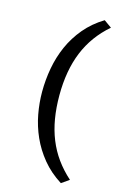

<svg xmlns="http://www.w3.org/2000/svg" viewBox="-122 -691 587 911"><g transform="rotate(15 171.0 -235.5)"><path d="M312.5 -608.9Q234.4 -541.5 196.8 -449.7Q159.2 -357.9 159.2 -235.8Q159.2 -174.8 168.2 -121.8Q177.2 -68.8 195.8 -22.7Q214.4 23.4 243.2 63.5Q272 103.5 311.5 138.7L273.9 165Q218.3 129.9 180.4 83.7Q142.6 37.6 119.4 -14.4Q96.2 -66.4 85.9 -121.8Q75.7 -177.2 75.7 -231Q75.7 -289.6 86.2 -347.4Q96.7 -405.3 120.1 -458.3Q143.6 -511.2 181.6 -556.6Q219.7 -602.1 274.9 -635.7Z"/></g></svg>

Font: Kameron
Style: Regular
Weight: 400
Version: Version 1.000